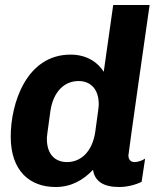

<svg xmlns="http://www.w3.org/2000/svg" viewBox="-20 -740 635 770"><path d="M580 -720H434L396 -452C376 -485 333 -521 263 -521C86 -521 23 -326 23 -192C23 -54 100 10 203 10C267 10 315 -19 353 -59C360 -14 393 10 458 10C492 10 527 0 548 -11L562 -104C552 -97 534 -90 520 -90C504 -90 495 -100 495 -117C495 -127 580 -720 580 -720ZM362 -211C350 -130 303 -90 249 -90C201 -90 168 -121 168 -183C168 -192 169 -201 182 -294C194 -375 240 -415 295 -415C342 -415 376 -384 376 -322C376 -313 375 -304 362 -211Z"/></svg>

Font: Chivo
Style: Bold Italic
Weight: 700
Italic angle: -8°
Designer: Hector Gatti
Foundry: Omnibus-Type
Version: Version 1.003;PS 001.003;hotconv 1.0.70;makeotf.lib2.5.58329